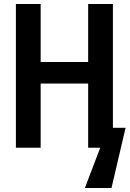

<svg xmlns="http://www.w3.org/2000/svg" viewBox="-20 -734 644 954"><path d="M59 0V-714H182V-426H418V-714H541V-99H604L534 200H402L478 0H418V-319H182V0Z"/></svg>

Font: Noto Sans Mono SemiBold
Style: Regular
Weight: 600
Designer: Monotype Design Team
Foundry: Monotype Imaging Inc.
Version: Version 2.014; ttfautohint (v1.8.4.7-5d5b)